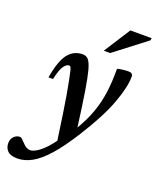

<svg xmlns="http://www.w3.org/2000/svg" viewBox="-235 -767 918 1129"><g transform="rotate(20 224.0 -202.5)"><path d="M51.5 -246H23Q41.5 -354 76.2 -398.2Q111 -442.5 167 -442.5Q189 -442.5 202.8 -426.8Q216.5 -411 228.5 -368Q239.5 -327.5 252.8 -246Q266 -164.5 284 -27Q322.5 -92 344.5 -153.2Q366.5 -214.5 375.8 -281.5Q385 -348.5 384.5 -431Q400 -435.5 419 -437.8Q438 -440 454.5 -440Q481.5 -440 481.5 -416.5Q481.5 -352 442.8 -247.2Q404 -142.5 312.5 2.5Q251.5 99.5 200.5 157Q149.5 214.5 103.8 239.8Q58 265 13.5 265Q-29.5 265 -48.2 246.2Q-67 227.5 -67 197.5Q-67 172 -51.2 156Q-35.5 140 -14 140Q-8.5 140 -2 145.2Q4.5 150.5 18.5 165.5Q32 181 44.2 187.2Q56.5 193.5 67.5 193.5Q91.5 193.5 127 165.5Q162.5 137.5 199.5 86.5Q186.5 -6.5 176.5 -72.8Q166.5 -139 158.5 -186Q150.5 -233 143 -270Q135.5 -308 131 -325.8Q126.5 -343.5 122.8 -348.5Q119 -353.5 114 -353.5Q97.5 -353.5 81.2 -330.8Q65 -308 51.5 -246ZM275 -504.5 381 -670H514.5L512 -655.5L315 -504.5Z"/></g></svg>

Font: Newsreader Text SemiBold
Style: Italic
Weight: 600
Italic angle: -17°
Designer: Hugues Gentile
Foundry: Production Type
Version: Version 1.001